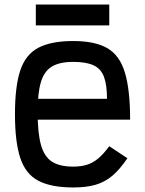

<svg xmlns="http://www.w3.org/2000/svg" viewBox="-20 -813 640 847"><path d="M303 14Q206 14 149.5 -15.5Q93 -45 69.5 -116Q46 -187 46 -309Q46 -432 69.5 -502.5Q93 -573 149.5 -602.5Q206 -632 303 -632Q399 -632 453.5 -600.5Q508 -569 531 -493Q554 -417 554 -285H75V-377H452Q452 -439 438.5 -474.5Q425 -510 392.5 -525Q360 -540 303 -540Q243 -540 209 -519.5Q175 -499 160.5 -451Q146 -403 146 -318Q146 -227 160.5 -174.5Q175 -122 209 -100Q243 -78 303 -78Q338 -78 364.5 -86.5Q391 -95 414 -114.5Q437 -134 462 -168L542 -115Q509 -66 476 -38Q443 -10 402 2Q361 14 303 14ZM138 -701V-793H462V-701Z"/></svg>

Font: Victor Mono Thin
Style: Regular
Weight: 100
Monospace: yes
Designer: Rune Bjørnerås
Version: Version 1.561;gftools[0.9.30]